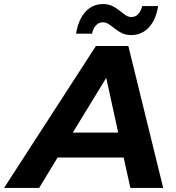

<svg xmlns="http://www.w3.org/2000/svg" viewBox="-83 -927 869 947"><path d="M-63 0 390 -700H550L722 0H560L527 -150H201L110 0ZM276 -273H500L441 -543ZM564 -754Q538 -754 518.5 -763.5Q499 -773 483.5 -785.5Q468 -798 454 -807.5Q440 -817 425 -817Q404 -817 390 -801.5Q376 -786 371 -761H292Q304 -832 339 -869.5Q374 -907 425 -907Q451 -907 470.5 -897.5Q490 -888 505.5 -875.5Q521 -863 535 -853Q549 -843 565 -843Q585 -843 599 -858Q613 -873 618 -897H697Q686 -829 651 -791.5Q616 -754 564 -754Z"/></svg>

Font: Montserrat
Style: Bold Italic
Weight: 700
Italic angle: -11.3°
Designer: Julieta Ulanovsky
Foundry: Julieta Ulanovsky
Version: Version 9.000; ttfautohint (v1.8.4.7-5d5b)